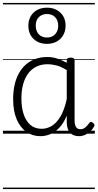

<svg xmlns="http://www.w3.org/2000/svg" viewBox="-20 -905 662 1300"><path d="M254 17Q200 17 158.5 -12Q117 -41 93 -97Q69 -153 69 -234Q69 -285 78.5 -328.5Q88 -372 107 -407Q126 -442 154 -467Q182 -492 218.5 -505.5Q255 -519 300 -519Q334 -519 366 -509Q398 -499 432 -480V-496Q432 -506 438.5 -510.5Q445 -515 459 -515Q472 -515 478.5 -510.5Q485 -506 485 -496V-92Q485 -71 489 -57.5Q493 -44 502 -37Q511 -30 525 -30Q536 -30 545.5 -34.5Q555 -39 565 -49Q575 -59 585 -73Q590 -80 596.5 -79.5Q603 -79 610 -73Q617 -68 619 -61Q621 -54 617 -48Q606 -28 589.5 -13.5Q573 1 554.5 9Q536 17 516 17Q496 17 481 11.5Q466 6 455 -5.5Q444 -17 438.5 -34Q433 -51 432 -72Q432 -84 432 -97Q432 -110 432 -122Q410 -69 380 -38.5Q350 -8 318 4.5Q286 17 254 17ZM125 -237Q125 -178 140 -132Q155 -86 185.5 -59.5Q216 -33 263 -33Q298 -33 330.5 -52.5Q363 -72 389.5 -116.5Q416 -161 432 -234V-430Q396 -453 364 -461.5Q332 -470 301 -470Q268 -470 241 -460Q214 -450 192.5 -431Q171 -412 156 -384Q141 -356 133 -319.5Q125 -283 125 -237ZM298 -608Q242 -608 207 -642Q172 -676 172 -731Q172 -767 188 -795Q204 -823 232.5 -838Q261 -853 298 -853Q353 -853 388.5 -819.5Q424 -786 424 -731Q424 -695 408 -667Q392 -639 363.5 -623.5Q335 -608 298 -608ZM298 -651Q321 -651 338 -661Q355 -671 364.5 -689Q374 -707 374 -731Q374 -767 353.5 -788.5Q333 -810 298 -810Q275 -810 257.5 -800Q240 -790 231 -772.5Q222 -755 222 -731Q222 -695 242.5 -673Q263 -651 298 -651ZM0 365H622V375H0ZM0 -20H622V0H0ZM0 -505H622V-500H0ZM0 -885H622V-875H0Z"/></svg>

Font: Playwrite IT Moderna Guides
Style: Regular
Weight: 400
Designer: Veronika Burian, José Scaglione
Foundry: TypeTogether
Version: Version 1.003